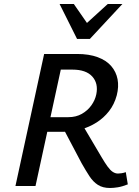

<svg xmlns="http://www.w3.org/2000/svg" viewBox="-20 -927 693 957"><path d="M57 0 200 -658H364Q424 -658 467 -642Q510 -626 534.5 -597.5Q559 -569 566 -532Q573 -495 562 -452Q550 -407 523.5 -373Q497 -339 460.5 -316Q424 -293 382 -281.5Q340 -270 295 -270H154L170 -343H321Q359 -343 388 -359.5Q417 -376 435.5 -402Q454 -428 460 -457Q471 -511 440 -545.5Q409 -580 341 -580H283L157 0ZM528 10Q492 10 468 -5.5Q444 -21 426 -48.5Q408 -76 387 -113L291 -295L379 -325L486 -144Q503 -115 516.5 -96.5Q530 -78 542.5 -70Q555 -62 568 -62Q575 -62 585.5 -63.5Q596 -65 607 -69L617 -8Q589 3 567.5 6.5Q546 10 528 10ZM364 -733 393 -794 517 -907H590L428 -733ZM364 -733 277 -907H348L425 -796L428 -733Z"/></svg>

Font: Ysabeau Infant SemiBold
Style: Italic
Weight: 600
Italic angle: -12°
Designer: Christian Thalmann (Catharsis Fonts)
Version: Version 2.002; featfreeze: ss01,ss02,lnum